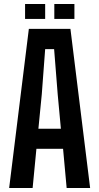

<svg xmlns="http://www.w3.org/2000/svg" viewBox="-20 -945 499 965"><path d="M26 0 125 -800H334L433 0H315L297 -197H163L144 0ZM173 -298H286L270 -471L252 -698H207L190 -471ZM253 -850V-925H354V-850ZM106 -850V-925H207V-850Z"/></svg>

Font: Big Shoulders Text
Style: Bold
Weight: 700
Designer: Patric King
Foundry: XO Type Co
Version: Version 1.000; ttfautohint (v1.8.2)